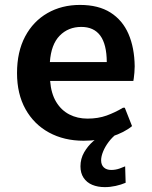

<svg xmlns="http://www.w3.org/2000/svg" viewBox="-20 -559 613 776"><path d="M317.9 9.8Q238.8 9.8 178 -23.4Q117.2 -56.6 83 -117.9Q48.8 -179.2 48.8 -263.7Q48.8 -349.6 81.5 -411.4Q114.3 -473.1 171.9 -506.1Q229.5 -539.1 303.2 -539.1Q377.9 -539.1 426.5 -508.3Q475.1 -477.5 499.3 -421.9Q523.4 -366.2 524.4 -291Q524.4 -278.8 523.2 -265.6Q522 -252.4 520.8 -243.2Q519.5 -233.9 519 -231.9H182.6Q186.5 -181.2 207 -147.2Q227.5 -113.3 260.3 -96.4Q293 -79.6 333.5 -79.6Q376.5 -79.6 410.9 -92Q445.3 -104.5 477.1 -123.5H484.4L513.7 -49.3Q482.4 -23.4 430.9 -6.8Q379.4 9.8 317.9 9.8ZM181.6 -308.1H411.6Q411.1 -379.9 385.3 -415Q359.4 -450.2 308.6 -450.2Q255.9 -450.2 221.2 -414.8Q186.5 -379.4 181.6 -308.1ZM403.8 197.3Q375 197.3 352.8 188Q330.6 178.7 317.9 159.7Q305.2 140.6 305.2 113.3Q305.2 82.5 320.1 56.6Q335 30.8 356.9 11.7Q378.9 -7.3 400.4 -17.6H450.7Q433.1 -3.9 418.9 14.9Q404.8 33.7 396.7 53.5Q388.7 73.2 388.7 88.9Q388.7 107.4 399.7 117.7Q410.6 127.9 429.7 127.9Q446.8 127.9 463.4 122.1Q480 116.2 485.8 113.3L487.8 179.7Q469.7 187.5 447.5 192.4Q425.3 197.3 403.8 197.3Z"/></svg>

Font: Comme SemiBold
Style: Regular
Weight: 600
Version: Version 1.000;gftools[0.9.27]